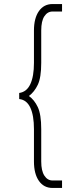

<svg xmlns="http://www.w3.org/2000/svg" viewBox="-20 -787 382 950"><path d="M240 143Q197 143 172.5 108Q148 73 148 12V-148Q148 -216 130 -254.5Q112 -293 75 -297V-327Q112 -332 130 -370.5Q148 -409 148 -476V-636Q148 -697 172.5 -732Q197 -767 240 -767H287V-730H240Q215 -730 199.5 -706.5Q184 -683 184 -636V-476Q184 -403 167 -367.5Q150 -332 123 -312Q150 -293 167 -257Q184 -221 184 -148V12Q184 58 199.5 82Q215 106 240 106H287V143Z"/></svg>

Font: Zen Kaku Gothic Antique Light
Style: Regular
Weight: 300
Designer: Yoshimichi Ohira
Foundry: Positype
Version: Version 1.001